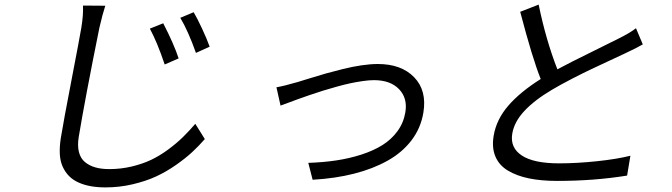

<svg xmlns="http://www.w3.org/2000/svg" viewBox="-20 -761 2908 831"><path d="M686.4 -660.2Q732.6 -570.7 753.2 -508.2L692.8 -481.9Q661.2 -576.3 628.6 -637.1ZM818.2 -708.1Q833.5 -682.5 854.8 -636.7Q876.1 -590.9 887.4 -558.9L828.1 -532Q794 -627.8 760.3 -683.9ZM339.1 -736.9 435.7 -736.2Q424 -700.6 410.2 -641Q348.7 -337 320.7 -168Q314.6 -130.3 321.6 -103Q328.5 -75.6 347.5 -59.8Q366.5 -44 392.4 -36.6Q418.3 -29.1 452.8 -29.1Q502.8 -29.1 549.9 -40.3Q596.9 -51.5 634.2 -69.2Q671.5 -87 707.6 -113.6Q743.6 -140.3 770.6 -166.5Q797.6 -192.8 825.3 -225.1L866.5 -159.1Q840.2 -128.9 811.6 -102.5Q783 -76 741.5 -46.9Q699.9 -17.8 655.7 2.7Q611.5 23.1 554.2 36.6Q496.8 50.1 436.8 50.1Q402.3 50.1 373.8 45.1Q345.2 40.1 320.8 29.3Q296.5 18.5 279.7 1.8Q262.8 -14.9 251.8 -38.5Q240.8 -62.1 239 -92.9Q237.2 -123.6 242.9 -161.9Q255.3 -237.6 290 -417.3Q324.6 -596.9 332 -641Q341.3 -697.4 339.1 -736.9Z M1176.5 -383.2Q1209.5 -388.8 1268.1 -405.9Q1277 -408.4 1318.9 -421.5Q1360.8 -434.7 1390.6 -443Q1420.5 -451.3 1463.2 -462Q1506 -472.7 1544.7 -478.3Q1583.5 -484 1615.1 -484Q1717 -484 1772.5 -426.7Q1828.1 -369.3 1812.5 -274.1Q1801.5 -207 1761.4 -154.1Q1721.2 -101.2 1657.8 -65.7Q1594.5 -30.2 1512.8 -9.4Q1431.1 11.4 1333.1 17L1314.3 -56.1Q1378.6 -58.2 1434.8 -66.6Q1491.1 -74.9 1543.7 -91.8Q1596.2 -108.7 1635.1 -133Q1674 -157.3 1700.5 -193.5Q1726.9 -229.8 1734.4 -274.9Q1744.7 -335.9 1707.2 -375Q1669.7 -414.1 1598.4 -414.1Q1577.1 -414.1 1549.2 -410Q1521.3 -405.9 1495.4 -400.4Q1469.5 -394.9 1435.4 -385.3Q1401.3 -375.7 1377.5 -368.4Q1353.7 -361.2 1319.4 -349.3Q1285.2 -337.4 1269.4 -331.7Q1253.6 -326 1225.1 -315.3Q1196.7 -304.7 1194.2 -304Z M2732.6 -638.8 2762.1 -568.9Q2738.3 -554.7 2683.6 -529.1Q2672.2 -523.8 2621.6 -500.2Q2571 -476.6 2537.1 -460.6Q2503.2 -444.6 2454.4 -419.4Q2405.5 -394.2 2369.7 -372.9Q2293.3 -327.8 2249.5 -280.7Q2205.6 -233.7 2197.1 -182.2Q2187.1 -121.8 2238.6 -87.9Q2290.1 -54 2399.9 -54Q2476.9 -54 2563.7 -63.2Q2650.6 -72.4 2708.5 -87L2694.2 -1.1Q2552.9 22 2391.3 22Q2322.8 22 2269.9 11.2Q2217 0.4 2178.8 -22.4Q2140.6 -45.1 2124.3 -83.3Q2108 -121.4 2116.5 -172.9Q2128.2 -243.6 2179.7 -303.3Q2231.2 -362.9 2320.3 -419Q2284.8 -506.7 2231.5 -709.9L2311.4 -741.1Q2342.3 -589.8 2392.4 -460.9Q2447.8 -490.8 2542.6 -537.1Q2637.4 -583.5 2657.3 -594.1Q2705.6 -617.9 2732.6 -638.8Z"/></svg>

Font: Karasuma Gothic
Style: Italic
Weight: 400
Italic angle: -9.39999°
Designer: Rasmus Andersson / Ryoko Nishizuka
Foundry: Genbu
Version: Version 1.00